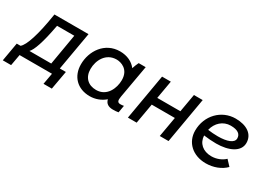

<svg xmlns="http://www.w3.org/2000/svg" viewBox="-75 -1150 2592 1899"><g transform="rotate(30 1221.0 -200.5)"><path d="M-54 128H41L64 0H434L411 128H506L544 -84H475L551 -520H162L159 -503C124 -277 74 -120 26 -84H-17ZM128 -84C163 -119 202 -228 238 -425L241 -436H437L377 -84Z M1131 6C1154 6 1174 5 1195 1L1209 -81C1196 -78 1184 -77 1170 -77C1137 -77 1129 -96 1138 -146L1204 -520H1124C1113 -498 1102 -471 1094 -445C1054 -497 990 -529 908 -529C734 -529 635 -376 635 -225C635 -88 725 6 867 6C931 6 991 -17 1039 -58C1048 -17 1078 6 1131 6ZM919 -442C967 -442 1064 -415 1064 -291C1064 -197 1013 -79 891 -79C798 -79 740 -137 740 -232C740 -330 796 -442 919 -442Z M1755 -520 1719 -314H1455L1491 -520H1391L1301 0H1401L1441 -229H1705L1665 0H1765L1855 -520Z M2193 7C2279 7 2361 -24 2415 -79L2358 -140C2324 -106 2267 -81 2206 -81C2109 -81 2046 -138 2042 -224C2089 -218 2137 -214 2184 -214C2326 -214 2442 -266 2442 -368C2442 -468 2357 -525 2230 -525C2069 -525 1941 -394 1941 -222C1941 -89 2042 7 2193 7ZM2049 -292C2069 -378 2136 -440 2223 -440C2304 -440 2341 -411 2341 -362C2341 -310 2267 -284 2163 -284C2125 -284 2086 -287 2049 -292Z"/></g></svg>

Font: Fixel Display 20240404 Medium
Style: Italic
Weight: 500
Italic angle: -10°
Designer: AlfaBravo + MacPaw
Foundry: Kyrylo Tkachov, Marchela Mozhyna, Serhii Makarenko, Maria Weinstein, Zakhar Kryvoshyya
Version: Version 1.211;Glyphs 3.2 (3225)